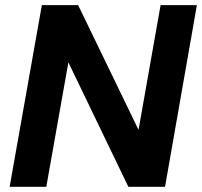

<svg xmlns="http://www.w3.org/2000/svg" viewBox="-20 -719 778 739"><path d="M598.1 -699.2H737.8L615.2 0H474.1L243.2 -479L158.2 0H17.1L141.1 -699.2H280.8L513.2 -219.2Z"/></svg>

Font: SVN-Poppins SemiBold
Style: Italic
Weight: 600
Italic angle: -10°
Designer: Ninad Kale (Devanagari), Jonny Pinhorn (Latin)
Foundry: Indian Type Foundry
Version: Version 3.002 2017